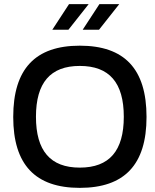

<svg xmlns="http://www.w3.org/2000/svg" viewBox="-20 -900 749 929"><path d="M366 9C151 9 44 -103 44 -334C44 -567 151 -679 366 -679C582 -679 689 -567 689 -334C689 -103 582 9 366 9ZM154 -335C154 -170 224 -89 366 -89C509 -89 579 -170 579 -335C579 -500 509 -581 366 -581C224 -581 154 -500 154 -335ZM233 -756H311L409 -880H314ZM380 -756H459L557 -880H461Z"/></svg>

Font: LT Wave Text Medium
Style: Regular
Weight: 500
Designer: Daniel Lyons
Version: Version 2.5 (Glyphs App)